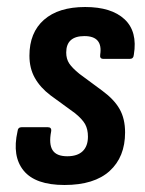

<svg xmlns="http://www.w3.org/2000/svg" viewBox="-20 -520 413 548"><path d="M164 8Q81 8 47.5 -33Q14 -74 30 -145Q31 -157 42 -157H116Q128 -157 126 -145Q119 -109 130 -91.5Q141 -74 172 -74Q201 -74 216 -88.5Q231 -103 231 -130Q231 -151 223 -165.5Q215 -180 194 -197L124 -248Q95 -270 79.5 -297.5Q64 -325 64 -361Q64 -427 105.5 -463.5Q147 -500 223 -500Q298 -500 335.5 -465Q373 -430 362 -364Q361 -352 351 -352H275Q264 -352 266 -364Q274 -417 221 -417Q169 -417 169 -370Q169 -352 177.5 -339Q186 -326 207 -309L272 -261Q306 -236 321.5 -208.5Q337 -181 337 -142Q337 -72 293 -32Q249 8 164 8Z"/></svg>

Font: Sofia Sans Condensed
Style: Bold Italic
Weight: 700
Italic angle: -9°
Version: Version 4.100